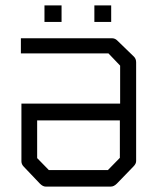

<svg xmlns="http://www.w3.org/2000/svg" viewBox="-20 -739 580 708"><path d="M423 -357V-497L380 -542H57V-598H392Q404 -598 412 -590L474 -530Q482 -522 482 -509V-145Q482 -135 472 -125L411 -62Q400 -51 389 -51H148Q138 -51 127 -62L68 -124Q59 -133 59 -144V-357ZM422 -295H117V-156L160 -112H378L422 -157ZM144 -719H207V-658H144ZM328 -719H390V-658H328Z"/></svg>

Font: 3270 Nerd Font Mono
Style: Regular
Weight: 400
Monospace: yes
Version: Version 3.0.1;Nerd Fonts 3.0.0